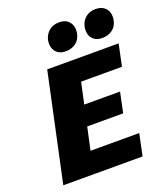

<svg xmlns="http://www.w3.org/2000/svg" viewBox="-159 -996 952 1104"><g transform="rotate(-20 317.5 -444.5)"><path d="M521 0H36L177 -658H614L586 -525H336L251 -133H549ZM153 -271 180 -395H527L501 -271ZM315 -719Q283 -719 264.5 -733.5Q246 -748 240 -770.5Q234 -793 240 -819Q249 -851 273 -870Q297 -889 333 -889Q364 -889 382.5 -875Q401 -861 407.5 -838.5Q414 -816 408 -790Q400 -755 374.5 -737Q349 -719 315 -719ZM538 -719Q507 -719 488 -733.5Q469 -748 463.5 -770.5Q458 -793 464 -819Q472 -851 496.5 -870Q521 -889 556 -889Q587 -889 606 -875Q625 -861 631.5 -838.5Q638 -816 632 -790Q624 -755 598 -737Q572 -719 538 -719Z"/></g></svg>

Font: Ysabeau Office Black
Style: Italic
Weight: 900
Italic angle: -12°
Designer: Christian Thalmann (Catharsis Fonts)
Version: Version 2.001;gftools[0.9.30]; featfreeze: tnum,lnum,ss02